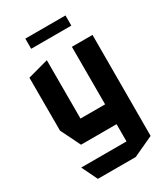

<svg xmlns="http://www.w3.org/2000/svg" viewBox="-215 -781 944 1081"><g transform="rotate(-30 257.0 -241.0)"><path d="M337 203V-514H471L470 142L338 203ZM92 203 43 102V101H337V203ZM106 -11 43 -139V-140H337V-11ZM43 -140V-483L176 -519H177V-140ZM133 -619V-685H394V-619Z"/></g></svg>

Font: Foldit SemiBold
Style: Regular
Weight: 600
Version: Version 1.003